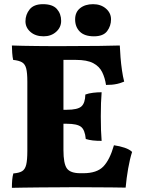

<svg xmlns="http://www.w3.org/2000/svg" viewBox="-20 -897 675 920"><path d="M526 -201Q554 -197 577.5 -189Q601 -181 613 -169Q602 -135 594 -89Q586 -43 582 2Q555 1 513 1Q471 1 423.5 0.5Q376 0 333 0Q306 0 263.5 0.5Q221 1 175.5 1Q130 1 92 2Q54 3 37 3Q37 -17 38.5 -35Q40 -53 44 -66Q71 -68 85.5 -76.5Q100 -85 105.5 -107.5Q111 -130 111 -174V-506Q111 -548 105.5 -569Q100 -590 85.5 -598.5Q71 -607 43 -610Q40 -623 38.5 -643.5Q37 -664 37 -679Q58 -678 90 -677.5Q122 -677 157 -676.5Q192 -676 225 -676Q258 -676 281 -676Q393 -676 454.5 -677Q516 -678 554 -679Q555 -654 557.5 -622.5Q560 -591 564.5 -560Q569 -529 575 -506Q559 -499 538.5 -494.5Q518 -490 488 -490Q483 -524 469.5 -551.5Q456 -579 426.5 -594.5Q397 -610 344 -610H284V-371H300Q352 -371 370 -387Q388 -403 389 -444Q405 -450 426 -452.5Q447 -455 467 -455Q465 -431 464 -403Q463 -375 463 -340Q463 -302 464 -273.5Q465 -245 467 -222Q443 -222 425 -224Q407 -226 391 -231Q387 -275 368 -289.5Q349 -304 300 -304H284V-178Q284 -113 300.5 -90Q317 -67 365 -67H379Q444 -67 475 -99Q506 -131 526 -201ZM430 -723Q385 -723 362.5 -745.5Q340 -768 340 -804Q340 -839 364 -858Q388 -877 426 -877Q463 -877 487.5 -856Q512 -835 512 -804Q512 -773 493.5 -748Q475 -723 430 -723ZM189 -723Q150 -723 126 -744Q102 -765 102 -795Q102 -827 122 -852Q142 -877 186 -877Q232 -877 252.5 -854Q273 -831 273 -797Q273 -766 249 -744.5Q225 -723 189 -723Z"/></svg>

Font: Vollkorn ExtraBold
Style: Regular
Weight: 800
Designer: Friedrich Althausen
Foundry: Friedrich Althausen
Version: Version 5.000; ttfautohint (v1.8.3)